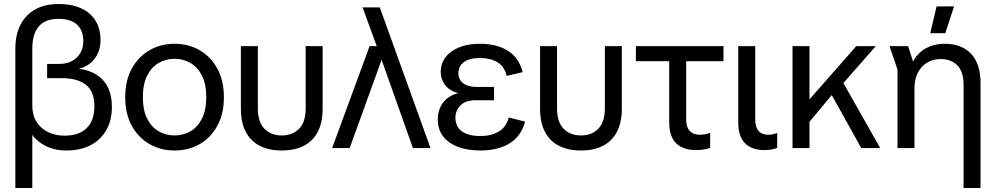

<svg xmlns="http://www.w3.org/2000/svg" viewBox="-20 -742 4985 962"><path d="M56.9 200V-498.6Q56.9 -568.1 82.7 -618.1Q108.5 -668.1 156.9 -695.1Q205.3 -722 273.5 -722Q339.3 -722 386.3 -700.6Q433.3 -679.1 458.5 -638.6Q483.7 -598.1 483.7 -540.7Q483.7 -486.3 453.8 -447.4Q424 -408.5 374.3 -397.6Q426 -391.3 463.2 -368Q500.4 -344.7 520.5 -304.5Q540.7 -264.3 540.7 -206.7Q540.7 -140 512.8 -90.6Q485 -41.2 434 -14.6Q383 12 312.4 12Q268 12 233.8 -0.3Q199.6 -12.6 176.6 -30.8Q153.6 -49 141.9 -66.3V200ZM302.8 -62.3Q377.6 -62.3 415.2 -100.9Q452.9 -139.4 452.9 -210Q452.9 -284 410.4 -317.2Q368 -350.4 290.5 -350.4H216.1V-421.8H277.5Q313.6 -421.8 340.3 -436.1Q367 -450.4 382.2 -475.8Q397.4 -501.2 397.4 -535.6Q397.4 -590.1 365.8 -618.8Q334.1 -647.6 273.7 -647.6Q207.3 -647.6 174.6 -609.9Q141.9 -572.1 141.9 -498.6V-212.4Q141.9 -164.2 163.5 -130.6Q185.2 -97.1 221.9 -79.7Q258.5 -62.3 302.8 -62.3Z M854.6 12Q785.5 12 729.2 -19.9Q673 -51.9 640.2 -111.8Q607.4 -171.7 607.4 -254.9Q607.4 -338.3 640.2 -398.1Q673 -458 729.2 -490.3Q785.5 -522.7 854.6 -522.7Q924.6 -522.7 980.4 -490.3Q1036.2 -458 1069 -398.1Q1101.8 -338.3 1101.8 -254.9Q1101.8 -171.7 1069 -111.8Q1036.2 -51.9 980.4 -19.9Q924.6 12 854.6 12ZM854.6 -63.3Q898 -63.3 934.1 -84.2Q970.3 -105 991.8 -147.6Q1013.4 -190.1 1013.4 -254.9Q1013.4 -320.5 991.8 -363.1Q970.3 -405.6 934.1 -426.5Q898 -447.4 854.6 -447.4Q811.2 -447.4 775 -426.5Q738.8 -405.6 717.3 -363.1Q695.8 -320.5 695.8 -254.9Q695.8 -190.1 717.3 -147.6Q738.8 -105 775 -84.2Q811.2 -63.3 854.6 -63.3Z M1391.7 12Q1327.9 12 1281.9 -11.3Q1235.9 -34.7 1211.4 -81.5Q1186.9 -128.3 1186.9 -198.5V-510.7H1271.9V-200.4Q1271.9 -130.1 1305.1 -96.7Q1338.3 -63.3 1391.7 -63.3Q1445.2 -63.3 1478.4 -96.7Q1511.6 -130.1 1511.6 -200.4V-510.7H1596.6V-198.5Q1596.6 -128.3 1572.1 -81.5Q1547.6 -34.7 1501.9 -11.3Q1456.2 12 1391.7 12Z M2049 0 1880.9 -473.5 1874 -493.6 1796.6 -705H1882.9L2137 0ZM1644.1 0 1831.8 -510.7H1919.5L1921.7 -460.5H1898.6L1732 0Z M2388.4 12Q2289 12 2231.3 -28.9Q2173.5 -69.7 2173.5 -143.8Q2173.5 -191 2198.5 -226.2Q2223.4 -261.4 2275.2 -275.5Q2229.9 -288.2 2209.1 -317.3Q2188.2 -346.5 2188.2 -381.3Q2188.2 -423.4 2212.3 -455.2Q2236.5 -487 2280.6 -504.8Q2324.7 -522.7 2383.3 -522.7Q2470 -522.7 2525.4 -487.2Q2580.7 -451.8 2598.9 -380.7L2518.7 -361.7Q2507.6 -409.1 2472.4 -430.2Q2437.2 -451.3 2384.5 -451.3Q2331.6 -451.3 2304.1 -430.7Q2276.7 -410 2276.7 -375Q2276.7 -343.2 2301.1 -324.8Q2325.4 -306.3 2367 -306.3H2455.4V-239.5H2360.2Q2312.5 -239.5 2287.2 -213.9Q2261.9 -188.4 2261.9 -153Q2261.9 -107.3 2294.1 -83.9Q2326.3 -60.5 2387.4 -60.5Q2440.3 -60.5 2478.2 -82.3Q2516.2 -104.1 2529 -153.3L2611.1 -132.7Q2591 -59.2 2533 -23.6Q2474.9 12 2388.4 12Z M2890.7 12Q2826.9 12 2780.9 -11.3Q2734.9 -34.7 2710.4 -81.5Q2685.9 -128.3 2685.9 -198.5V-510.7H2770.9V-200.4Q2770.9 -130.1 2804.1 -96.7Q2837.3 -63.3 2890.7 -63.3Q2944.2 -63.3 2977.4 -96.7Q3010.6 -130.1 3010.6 -200.4V-510.7H3095.6V-198.5Q3095.6 -128.3 3071.1 -81.5Q3046.6 -34.7 3000.9 -11.3Q2955.2 12 2890.7 12Z M3468.9 10Q3402.2 10 3367.6 -24.1Q3333 -58.3 3333 -129V-468.7H3418V-142.9Q3418 -105.2 3435.9 -86Q3453.7 -66.8 3487.5 -66.8Q3498 -66.8 3510.4 -68.7Q3522.9 -70.6 3538.2 -76.3V-0.7Q3520.7 4.7 3504.2 7.3Q3487.7 10 3468.9 10ZM3166.1 -435.3V-510.7H3605V-435.3Z M3810.3 10Q3747.2 10 3713 -24.1Q3678.9 -58.3 3678.9 -129V-510.7H3763.9V-142.9Q3763.9 -105.2 3780.8 -86Q3797.7 -66.8 3830 -66.8Q3838.8 -66.8 3849.8 -68.7Q3860.7 -70.6 3874 -76.3V-0.7Q3858.5 4.7 3843.2 7.3Q3827.9 10 3810.3 10Z M4000.7 -89.4V-241.3H4033.3L4270.3 -510.7H4367.9L4182.6 -299.7L4165.3 -287.2ZM3950.9 0V-510.7H4035.9V0ZM4295.3 0 4128.3 -300 4184.2 -363.8 4390.4 0Z M4807.9 200V-317Q4807.9 -383.4 4776.4 -414.8Q4744.9 -446.1 4694.7 -446.1Q4635.2 -446.1 4598.5 -406Q4561.8 -365.9 4561.8 -298V0H4476.8V-394.1L4436.7 -510.7H4530.1L4554.9 -433.4Q4567.6 -459.3 4590 -479.5Q4612.4 -499.6 4643.7 -511.1Q4675 -522.7 4713 -522.7Q4797.8 -522.7 4845.3 -472.7Q4892.9 -422.7 4892.9 -326.4V200ZM4640.8 -575.6 4672.7 -710H4760.3L4716.3 -575.6Z"/></svg>

Font: TikTok Sans Light
Style: Regular
Weight: 300
Version: Version 4.000